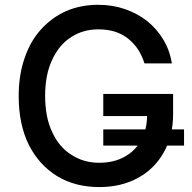

<svg xmlns="http://www.w3.org/2000/svg" viewBox="-20 -757 789 787"><path d="M734.4 -226.6Q734.4 -210 734.4 -160.2Q651.4 -160.2 403.3 -160.2Q403.3 -176.8 403.3 -226.6Q486.3 -226.6 734.4 -226.6ZM572.3 -497.1Q561.5 -530.3 544.9 -555.7Q527.3 -581.1 503.9 -599.6Q479.5 -618.2 449.2 -627.9Q418.9 -636.7 382.8 -636.7Q321.3 -636.7 272.5 -605.5Q222.7 -574.2 194.3 -512.7Q165 -452.1 165 -364.3Q165 -275.4 194.3 -214.8Q222.7 -153.3 273.4 -122.1Q323.2 -89.8 386.7 -89.8Q446.3 -89.8 490.2 -114.3Q535.2 -138.7 558.6 -182.6Q583 -226.6 583 -287.1Q592.8 -285.2 612.3 -281.2Q559.6 -281.2 403.3 -281.2Q403.3 -304.7 403.3 -372.1Q475.6 -372.1 689.5 -372.1Q689.5 -351.6 689.5 -289.1Q689.5 -198.2 650.4 -130.9Q612.3 -63.5 543 -26.4Q475.6 9.8 386.7 9.8Q288.1 9.8 213.9 -35.2Q139.6 -81.1 97.7 -164.1Q56.6 -248 56.6 -363.3Q56.6 -450.2 81.1 -519.5Q104.5 -588.9 148.4 -636.7Q192.4 -685.5 252 -711.9Q311.5 -737.3 381.8 -737.3Q441.4 -737.3 492.2 -719.7Q543 -702.1 583 -670.9Q623 -638.7 649.4 -594.7Q675.8 -550.8 684.6 -497.1Q647.5 -497.1 572.3 -497.1Z"/></svg>

Font: DeepSea
Style: Medium
Weight: 500
Designer: Stem
Version: Version 3.019;git-0a5106e0b